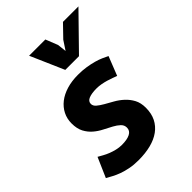

<svg xmlns="http://www.w3.org/2000/svg" viewBox="-215 -758 861 861"><g transform="rotate(-45 215.0 -327.5)"><path d="M27.3 -129.4Q37.6 -123.5 50.3 -116.5Q63 -109.4 77.9 -103.5Q92.8 -97.7 109.1 -93.8Q125.5 -89.8 142.6 -89.8Q176.3 -89.8 194.8 -99.4Q213.4 -108.9 213.4 -128.9Q213.4 -145 201.4 -156.2Q189.5 -167.5 171.4 -177.2Q153.3 -187 132.1 -197.8Q110.8 -208.5 92.8 -223.9Q74.7 -239.3 62.7 -261.7Q50.8 -284.2 50.8 -317.4Q50.8 -347.2 63.2 -371.8Q75.7 -396.5 98.4 -414.3Q121.1 -432.1 153.3 -441.9Q185.5 -451.7 225.6 -451.7Q253.4 -451.7 276.9 -448Q300.3 -444.3 319.8 -439Q339.4 -433.6 354.7 -426.8Q370.1 -419.9 381.8 -414.1L346.2 -323.7Q336.9 -327.1 325 -331.5Q313 -335.9 299.1 -340.1Q285.2 -344.2 270.3 -346.9Q255.4 -349.6 240.7 -349.6Q210 -349.6 191.9 -342.3Q173.8 -335 173.8 -318.4Q173.8 -305.7 185.8 -295.4Q197.8 -285.2 215.8 -274.9Q233.9 -264.6 255.1 -252.7Q276.4 -240.7 294.4 -224.1Q312.5 -207.5 324.5 -185.3Q336.4 -163.1 336.4 -131.8Q336.4 -95.7 323 -68.8Q309.6 -42 284.7 -23.9Q259.8 -5.9 224.9 2.9Q189.9 11.7 147 11.7Q116.7 11.7 92.3 6.8Q67.9 2 48.6 -5.1Q29.3 -12.2 13.9 -20.5Q-1.5 -28.8 -13.7 -35.6ZM287.6 -507.3H200.7L130.9 -667H233.9L256.8 -609.4L261.7 -566.4L290 -609.4L345.7 -667H443.8Z"/></g></svg>

Font: PT Astra Sans
Style: Bold Italic
Weight: 700
Italic angle: -16°
Designer: A.Korolkova, I. Chaeva
Foundry: ParaType Ltd
Version: Version 1.002W